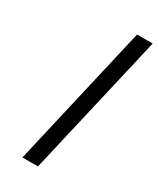

<svg xmlns="http://www.w3.org/2000/svg" viewBox="-179 -751 673 811"><g transform="rotate(30 157.0 -346.0)"><path d="M78.1 0 237.8 -691.9H314L153.8 0Z"/></g></svg>

Font: TitilliumWeb-Italic
Style: Italic
Weight: 400
Italic angle: -13°
Version: Version 1.001;PS 57.000;hotconv 1.0.70;makeotf.lib2.5.55311